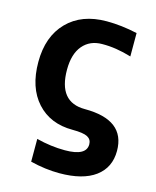

<svg xmlns="http://www.w3.org/2000/svg" viewBox="-114 -613 751 922"><g transform="rotate(15 261.0 -152.0)"><path d="M176.8 -260.7Q176.8 -99.6 308.6 -99.6Q509.8 -99.6 509.8 54.7Q509.8 137.7 447.8 183.6Q385.7 229.5 269.5 229.5Q200.2 229.5 125 210.9V97.7Q197.3 116.2 266.6 116.2Q373 116.2 373 58.6Q373 34.2 352.1 22.9Q331.1 11.7 277.3 11.7Q166 11.7 100.1 -61Q34.2 -133.8 34.2 -260.7Q34.2 -387.7 106 -460.9Q177.7 -534.2 301.8 -534.2Q375 -534.2 454.1 -516.6V-400.4Q377 -423.8 308.6 -422.9Q248 -422.9 212.4 -380.9Q176.8 -338.9 176.8 -260.7Z"/></g></svg>

Font: Nasu
Style: Bold
Weight: 700
Designer: Ryoko NISHIZUKA (kana &amp; ideographs); Paul D. Hunt (Latin, Greek &amp; Cyrillic); Wenlong ZHANG (bopomofo); Sandoll C
Version: Version 2014.1215